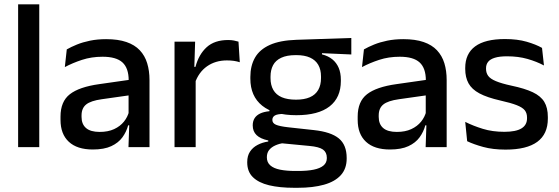

<svg xmlns="http://www.w3.org/2000/svg" viewBox="-20 -682 2590 890"><path d="M64 0V-662H162V0Z M575.5 0 579.5 -116 576 -131V-285L576.5 -309.5Q576.5 -366 547.8 -392.5Q519 -419 455.5 -419Q404 -419 360 -404.5Q316 -390 280.5 -371L289.5 -453Q309.5 -464.5 336.5 -475.5Q363.5 -486.5 397.5 -493.5Q431.5 -500.5 472 -500.5Q527.5 -500.5 566 -487.2Q604.5 -474 628 -449Q651.5 -424 662.2 -389Q673 -354 673 -311V0ZM410 11Q337.5 11 299 -24.8Q260.5 -60.5 260.5 -126.5V-141.5Q260.5 -211.5 303.8 -245.2Q347 -279 440 -292L587 -313L592.5 -242L451.5 -222Q401 -215 379.5 -197.8Q358 -180.5 358 -147V-140Q358 -106.5 378.8 -88.5Q399.5 -70.5 442 -70.5Q481 -70.5 509 -83.5Q537 -96.5 554.5 -118.2Q572 -140 578.5 -166.5L592 -101H574Q566 -71 547.5 -45.5Q529 -20 495.8 -4.5Q462.5 11 410 11Z M883 -295.5 862 -372H886Q901.5 -430 938 -463.2Q974.5 -496.5 1037.5 -496.5Q1052.5 -496.5 1064.2 -494.2Q1076 -492 1085.5 -489L1091.5 -393.5Q1079.5 -397.5 1064.5 -399.8Q1049.5 -402 1032 -402Q978.5 -402 939.5 -374.5Q900.5 -347 883 -295.5ZM789 0V-489H884.5L880 -346.5L887 -339.5V0Z M1353.5 -148Q1250.5 -148 1195.5 -192Q1140.5 -236 1140.5 -317.5V-325.5Q1140.5 -377 1162 -414.8Q1183.5 -452.5 1230.8 -473.8Q1278 -495 1354.5 -497.5L1608.5 -506V-429.5L1472.5 -435.5V-430Q1501.5 -422.5 1520.8 -406.8Q1540 -391 1550 -367.5Q1560 -344 1560 -312V-306.5Q1560 -229.5 1507.8 -188.8Q1455.5 -148 1353.5 -148ZM1349.5 110.5H1362Q1404.5 110.5 1434 104.5Q1463.5 98.5 1479.2 85.5Q1495 72.5 1495 51V49.5Q1495 24 1477 11.2Q1459 -1.5 1414.5 -5.5L1273.5 -19L1298 -20Q1274 -16 1255.8 -7.8Q1237.5 0.5 1227.2 13.8Q1217 27 1217 46.5V47.5Q1217 70.5 1232.8 84.5Q1248.5 98.5 1278.2 104.5Q1308 110.5 1349.5 110.5ZM1343.5 188.5Q1276 188.5 1227.2 176.8Q1178.5 165 1152.2 139.2Q1126 113.5 1126 71V69Q1126 40.5 1138.8 21Q1151.5 1.5 1173.8 -10.2Q1196 -22 1223.5 -26V-31Q1187 -38.5 1169.2 -55.8Q1151.5 -73 1151.5 -100.5V-101Q1151.5 -120 1160 -133.8Q1168.5 -147.5 1185.8 -155.8Q1203 -164 1229 -166.5V-177.5L1332 -152.5L1294.5 -154Q1265 -153.5 1253.8 -146.5Q1242.5 -139.5 1242.5 -126.5V-126Q1242.5 -111 1259.2 -103.8Q1276 -96.5 1316 -92L1435 -79Q1514 -70.5 1550.5 -40.5Q1587 -10.5 1587 50.5V53Q1587 100 1559.8 130Q1532.5 160 1481.8 174.2Q1431 188.5 1360 188.5ZM1352 -220Q1390.5 -220 1416.2 -231.2Q1442 -242.5 1455 -265Q1468 -287.5 1468 -320V-327.5Q1468 -359.5 1455.2 -381.5Q1442.5 -403.5 1417.2 -415Q1392 -426.5 1353.5 -426.5H1351Q1309.5 -426.5 1283.5 -414.2Q1257.5 -402 1245.8 -379.8Q1234 -357.5 1234 -327V-320Q1234 -287.5 1247 -265Q1260 -242.5 1286.2 -231.2Q1312.5 -220 1352 -220Z M1953 0 1957 -116 1953.5 -131V-285L1954 -309.5Q1954 -366 1925.2 -392.5Q1896.5 -419 1833 -419Q1781.5 -419 1737.5 -404.5Q1693.5 -390 1658 -371L1667 -453Q1687 -464.5 1714 -475.5Q1741 -486.5 1775 -493.5Q1809 -500.5 1849.5 -500.5Q1905 -500.5 1943.5 -487.2Q1982 -474 2005.5 -449Q2029 -424 2039.8 -389Q2050.5 -354 2050.5 -311V0ZM1787.5 11Q1715 11 1676.5 -24.8Q1638 -60.5 1638 -126.5V-141.5Q1638 -211.5 1681.2 -245.2Q1724.5 -279 1817.5 -292L1964.5 -313L1970 -242L1829 -222Q1778.5 -215 1757 -197.8Q1735.5 -180.5 1735.5 -147V-140Q1735.5 -106.5 1756.2 -88.5Q1777 -70.5 1819.5 -70.5Q1858.5 -70.5 1886.5 -83.5Q1914.5 -96.5 1932 -118.2Q1949.5 -140 1956 -166.5L1969.5 -101H1951.5Q1943.5 -71 1925 -45.5Q1906.5 -20 1873.2 -4.5Q1840 11 1787.5 11Z M2323.5 11.5Q2264.5 11.5 2220 -0.8Q2175.5 -13 2145.5 -27.5L2136.5 -117Q2173.5 -98.5 2218 -84.8Q2262.5 -71 2318 -71Q2371.5 -71 2397.2 -86.8Q2423 -102.5 2423 -133.5V-137.5Q2423 -157.5 2412.5 -170.8Q2402 -184 2375.2 -194.5Q2348.5 -205 2299.5 -216Q2238 -230 2202.5 -249Q2167 -268 2151.8 -295.8Q2136.5 -323.5 2136.5 -362.5V-367Q2136.5 -433 2182.5 -467Q2228.5 -501 2320.5 -501Q2378.5 -501 2421.5 -488.5Q2464.5 -476 2492.5 -460L2501.5 -378.5Q2468 -396.5 2425.2 -408.8Q2382.5 -421 2330.5 -421Q2295 -421 2273.5 -414.2Q2252 -407.5 2242.5 -395.2Q2233 -383 2233 -366V-362.5Q2233 -344 2243 -330.2Q2253 -316.5 2278.8 -305.8Q2304.5 -295 2350.5 -285Q2412.5 -272 2449.5 -254.5Q2486.5 -237 2503 -209.8Q2519.5 -182.5 2519.5 -139.5V-132Q2519.5 -60.5 2470.5 -24.5Q2421.5 11.5 2323.5 11.5Z"/></svg>

Font: Anek Gurmukhi Medium Medium
Style: Regular
Weight: 500
Version: Version 1.003